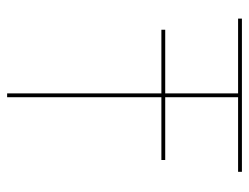

<svg xmlns="http://www.w3.org/2000/svg" viewBox="-102 -614 715 552"><g transform="rotate(90 256.0 -337.5)"><path d="M65 -443.5H439.5V-454.5H65ZM248 0H259V-664H473.5V-675H33V-664H248Z"/></g></svg>

Font: Anybody Thin Thin
Style: Regular
Weight: 250
Version: Version 1.113;gftools[0.9.25]